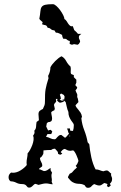

<svg xmlns="http://www.w3.org/2000/svg" viewBox="-20 -901 577 918"><path d="M274 -632Q288 -625 296.5 -609Q305 -593 317 -583Q319 -575 318.5 -569Q318 -563 318 -555Q318 -548 322.5 -546Q327 -544 333 -542V-532L345 -520V-506L340 -494L349 -484Q349 -477 341 -469Q344 -460 347.5 -454Q351 -448 349 -437Q352 -432 353 -425.5Q354 -419 355 -413L341 -398Q342 -392 346 -387Q350 -382 355 -376Q360 -370 365 -362.5Q370 -355 372 -343L369 -335Q372 -306 383 -278Q394 -250 399 -221L407 -211Q408 -198 410.5 -182Q413 -166 416.5 -149.5Q420 -133 425.5 -117.5Q431 -102 437 -91Q448 -91 456 -87.5Q464 -84 474 -82Q484 -86 491 -86Q496 -86 501.5 -80Q507 -74 512 -71Q511 -70 511 -66Q511 -61 513.5 -56Q516 -51 516 -46Q516 -38 513.5 -33Q511 -28 505 -22L510 -15L500 -6L491 -11L494 -21Q492 -22 486 -24Q480 -26 479 -26Q473 -23 467.5 -18.5Q462 -14 455 -14Q448 -14 442 -16.5Q436 -19 430 -21Q422 -16 416.5 -9.5Q411 -3 400 -3Q394 -3 390.5 -7Q387 -11 384 -16Q371 -22 362 -22Q353 -22 344.5 -23.5Q336 -25 326.5 -30.5Q317 -36 305 -52Q305 -57 308 -61Q311 -65 313 -70L324 -76Q334 -89 348 -100L342 -108Q347 -113 350 -119Q353 -125 355 -131Q355 -134 352 -142.5Q349 -151 345 -160Q341 -169 336.5 -175.5Q332 -182 329 -182Q326 -182 323 -181Q320 -180 317 -180Q309 -180 303 -182.5Q297 -185 290 -189Q283 -188 278.5 -183.5Q274 -179 270 -174L278 -166L268 -161L258 -165Q258 -174 253 -179Q248 -184 243 -190Q232 -190 225 -184Q216 -184 206.5 -183.5Q197 -183 188 -182L187 -165Q184 -159 180.5 -154Q177 -149 171 -146Q171 -136 176.5 -127.5Q182 -119 182 -109Q182 -104 175 -100.5Q168 -97 166 -92Q173 -91 178.5 -88Q184 -85 190 -83Q199 -83 206 -87.5Q213 -92 220 -97H222V-87L229 -75Q226 -69 226 -62Q226 -54 227.5 -47Q229 -40 227 -32L232 -20Q224 -20 216 -22Q208 -24 200 -24Q191 -24 182 -21.5Q173 -19 164 -17L150 -22L144 -20Q139 -15 133 -9.5Q127 -4 120 -4Q114 -4 111.5 -6.5Q109 -9 106.5 -12.5Q104 -16 99 -18.5Q94 -21 84 -21Q70 -21 57.5 -27.5Q45 -34 31 -34Q21 -40 21 -54Q21 -67 33 -76Q36 -75 42 -75Q60 -75 78.5 -86.5Q97 -98 108 -112L107 -123Q107 -134 109.5 -145.5Q112 -157 112 -168Q118 -174 124 -185Q130 -196 134.5 -208Q139 -220 140.5 -232Q142 -244 138 -252Q143 -259 144.5 -263.5Q146 -268 144 -276Q152 -284 152.5 -295.5Q153 -307 155 -318L166 -326Q166 -334 165 -340.5Q164 -347 164 -355Q164 -366 170 -371Q176 -376 185 -380Q188 -388 190 -391.5Q192 -395 193 -398.5Q194 -402 194.5 -406.5Q195 -411 195 -420Q195 -436 195.5 -449Q196 -462 198 -474Q200 -486 203.5 -498.5Q207 -511 212 -527L210 -538Q221 -558 221 -579Q228 -593 244 -609Q260 -625 274 -632ZM255 -428H247L249 -417Q247 -412 243 -408.5Q239 -405 238 -399L242 -382L240 -374Q230 -370 225 -365Q225 -357 227 -349Q229 -341 229 -333Q229 -317 210 -317L204 -312L201 -296L210 -277Q213 -278 215.5 -279Q218 -280 221 -280H223L230 -272L225 -260H207L200 -247Q211 -245 220.5 -240Q230 -235 241 -235Q245 -235 248 -238.5Q251 -242 254 -245.5Q257 -249 261.5 -252.5Q266 -256 273 -256L291 -242Q297 -246 301 -251.5Q305 -257 310 -262Q306 -267 305 -274Q304 -281 300 -286Q304 -287 314 -287L316 -276L329 -275Q333 -287 333 -303Q333 -308 329 -313Q325 -318 320 -325.5Q315 -333 311 -342.5Q307 -352 307 -366Q302 -377 299.5 -389Q297 -401 294 -413L284 -422L285 -415Q283 -414 276.5 -412Q270 -410 268 -410Q263 -410 260 -413.5Q257 -417 253 -420ZM266 -448Q271 -438 271 -428L265 -424L280 -418L279 -425H287L289 -439L285 -447L272 -454ZM317 -251 310 -252V-251L313 -249ZM168 -811Q172 -832 173 -846Q174 -860 179 -867.5Q184 -875 196 -878Q208 -881 233 -881Q240 -881 249.5 -872.5Q259 -864 267.5 -852.5Q276 -841 282 -829Q288 -817 288 -810Q294 -807 298 -800.5Q302 -794 306 -788Q310 -782 315 -778Q320 -774 328 -776L335 -757Q345 -749 353 -739H369Q364 -736 360.5 -732.5Q357 -729 357 -723Q357 -717 360 -712Q363 -707 363 -701L357 -691L351 -687L334 -690L324 -687L313 -691L314 -705Q305 -706 296 -715L282 -716Q280 -721 278.5 -725Q277 -729 277 -734Q269 -738 262.5 -741.5Q256 -745 247 -745L240 -756Q229 -756 223 -762Q217 -768 208 -768Q203 -780 197.5 -780.5Q192 -781 181 -785L184 -795Q180 -799 175.5 -802.5Q171 -806 168 -811Z"/></svg>

Font: ErikasBuero
Style: Regular
Weight: 400
Designer: Peter Wiegel
Foundry: Peter Wiegel
Version: Version 1.006